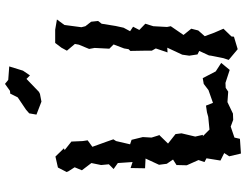

<svg xmlns="http://www.w3.org/2000/svg" viewBox="-128 -821 985 769"><g transform="rotate(-90 364.5 -436.5)"><path d="M295 -812 290 -783 342 -763 373 -769 381 -773 433 -823 447 -809 466 -837 483 -892 429 -896 413 -909 385 -889 374 -888 359 -858 310 -825ZM60 -662 63 -655 79 -630 67 -601 96 -563 88 -524 91 -493 72 -474 96 -457 100 -398 76 -406 75 -348 114 -346 89 -292 93 -261 110 -236 88 -222 87 -181 108 -134 100 -110 115 -102 106 -46 136 -31 123 -11 134 36 193 32 198 10 242 -5 269 5 294 4 340 -18 382 -15 397 -25 417 -26 469 -9 497 -43 463 -65 436 -117 413 -113 388 -94 337 -76 326 -104 299 -100 281 -95 230 -90 203 -117 209 -116 202 -147 215 -202 212 -226 174 -256 209 -292 207 -293 198 -322 200 -357 189 -402 171 -408 184 -464 191 -475 183 -498 161 -559 187 -578 184 -598 182 -643 148 -670 155 -673 122 -707 78 -697ZM509 -13 552 23 602 8 603 -2 634 -34 618 -71 604 -109 627 -135 634 -163 609 -194 644 -245 641 -260 644 -315 654 -347 629 -371 642 -396 624 -408 638 -434 645 -466 654 -522 665 -536 662 -564 644 -587 640 -603 649 -671 671 -701 630 -708H577L558 -683L546 -661L573 -629L570 -613L553 -572L557 -550L554 -491L571 -474L555 -432L552 -414L545 -407L546 -351V-321L555 -305L539 -258L558 -259L530 -199L526 -171L531 -138L545 -131L527 -92L526 -84L516 -34Z"/></g></svg>

Font: チョークS
Style: Regular
Weight: 400
Designer: [Stick] Fontworks Inc.
Foundry: [Stick] Fontworks Inc.
Version: Version 1.200;FEAKit 1.0